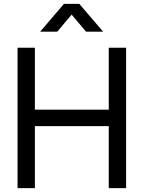

<svg xmlns="http://www.w3.org/2000/svg" viewBox="-20 -965 737 985"><path d="M70 0H159V-318H538V0H627V-720H538V-402.5H159V-720H70ZM186 -802.5H273.5L347.5 -890L421.5 -802.5H509L387 -945H308Z"/></svg>

Font: Eudonet Medium
Style: Regular
Weight: 500
Designer: Mikhail Sharanda
Foundry: Mikhail Sharanda
Version: Version 4.503;Glyphs 3.1.2 (3151)